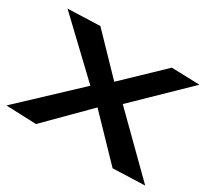

<svg xmlns="http://www.w3.org/2000/svg" viewBox="-138 -930 1263 1161"><g transform="rotate(30 493.0 -350.0)"><path d="M9 -4 389 -361 36 -696 261 -704 502 -454 761 -702 957 -696 614 -363 978 -4 755 4 492 -269 220 4Z"/></g></svg>

Font: Georama ExtraExtended SemiBold
Style: Regular
Weight: 600
Width: 8
Designer: Jean-Baptiste Levee
Foundry: Production Type
Version: Version 1.000